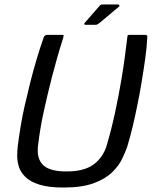

<svg xmlns="http://www.w3.org/2000/svg" viewBox="-20 -829 679 859"><path d="M264 10Q199 10 158 -2.5Q117 -15 95 -36Q73 -57 65 -81.5Q57 -106 57 -130Q57 -154 59 -172Q64 -213 72 -261.5Q80 -310 90 -354Q101 -402 114.5 -456.5Q128 -511 144 -564.5Q160 -618 176 -663Q178 -667 181.5 -670Q185 -673 190 -673Q207 -673 223.5 -673Q240 -673 257 -673Q264 -673 264.5 -671Q265 -669 262 -657Q249 -617 236.5 -573Q224 -529 212 -483Q192 -405 175.5 -329Q159 -253 151 -184Q148 -166 149 -148Q150 -130 156.5 -114.5Q163 -99 177 -87Q191 -75 216 -68.5Q241 -62 277 -62Q324 -62 355.5 -72Q387 -82 407.5 -100Q428 -118 440.5 -139.5Q453 -161 459 -184Q479 -252 495 -326.5Q511 -401 524 -478Q532 -526 538 -571Q544 -616 549 -657Q550 -669 551.5 -671Q553 -673 560 -673Q577 -673 594.5 -673Q612 -673 630 -673Q635 -673 637.5 -670Q640 -667 639 -663Q637 -618 629.5 -565Q622 -512 613 -458Q604 -404 594 -356Q585 -311 573.5 -262.5Q562 -214 549 -172Q541 -149 526.5 -118.5Q512 -88 482 -58.5Q452 -29 399.5 -9.5Q347 10 264 10ZM408 -718H363Q357 -718 357 -721.5Q357 -725 361 -729L423 -800Q427 -805 430 -807Q433 -809 440 -809H509Q512 -809 514 -805.5Q516 -802 513 -800L425 -726Q420 -723 416.5 -720.5Q413 -718 408 -718Z"/></svg>

Font: Glory Medium
Style: Italic
Weight: 500
Italic angle: -12°
Version: Version 1.011